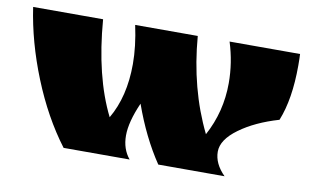

<svg xmlns="http://www.w3.org/2000/svg" viewBox="-59 -610 1157 719"><g transform="rotate(10 520.0 -250.0)"><path d="M785 -346Q785 -424 761 -500H1029Q1030 -485 1030 -456Q1030 -328 996 -244Q907 -218 848 -175Q789 -132 789 -86.5Q789 -41 830 0H578Q516 -92 473 -213Q440 -138 440 -86.5Q440 -35 469 0H218Q141 -102 87 -236Q33 -370 14 -500H280Q297 -285 368 -143Q419 -230 419 -354Q419 -421 402 -500H640Q656 -302 734 -143Q785 -237 785 -346Z"/></g></svg>

Font: Ruslan Display
Style: Regular
Weight: 400
Version: Version 1.001